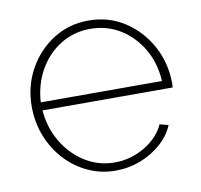

<svg xmlns="http://www.w3.org/2000/svg" viewBox="-65 -597 710 677"><g transform="rotate(-10 289.5 -259.0)"><path d="M297 10Q244 10 198 -11.5Q152 -33 117.5 -70.5Q83 -108 63.5 -157.5Q44 -207 44 -263Q44 -336 77 -396Q110 -456 166.5 -492Q223 -528 293 -528Q365 -528 421.5 -491.5Q478 -455 511.5 -394.5Q545 -334 546 -260Q546 -256 545.5 -252Q545 -248 545 -244H79Q84 -181 114.5 -130Q145 -79 193 -49Q241 -19 299 -19Q356 -19 406 -48.5Q456 -78 477 -124L508 -116Q493 -80 461 -51.5Q429 -23 386.5 -6.5Q344 10 297 10ZM78 -273H512Q508 -339 478 -389.5Q448 -440 400.5 -469Q353 -498 294 -498Q236 -498 188.5 -469Q141 -440 111.5 -389Q82 -338 78 -273Z"/></g></svg>

Font: Raleway ExtraLight
Style: Regular
Weight: 200
Designer: Matt McInerney, Pablo Impallari, Rodrigo Fuenzalida
Foundry: Matt McInerney, Pablo Impallari, Rodrigo Fuenzalida
Version: Version 4.026